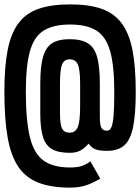

<svg xmlns="http://www.w3.org/2000/svg" viewBox="-20 -839 640 877"><path d="M300 18Q215 18 157 -4Q99 -26 64.5 -76Q30 -126 15 -210.5Q0 -295 0 -420Q0 -534 15 -610.5Q30 -687 64.5 -733Q99 -779 157 -799Q215 -819 300 -819Q386 -819 443.5 -799Q501 -779 535.5 -733Q570 -687 585 -610.5Q600 -534 600 -420Q600 -318 588 -259Q576 -200 547.5 -175Q519 -150 469 -150Q434 -150 416 -157Q398 -164 385 -183Q363 -159 344.5 -150Q326 -141 298 -141Q247 -141 218 -157.5Q189 -174 176.5 -213Q164 -252 164 -321V-458Q164 -535 176.5 -579Q189 -623 218 -641.5Q247 -660 298 -660Q351 -660 381 -641.5Q411 -623 423.5 -579Q436 -535 436 -458V-304Q436 -269 443 -255.5Q450 -242 469 -242Q482 -242 489 -258.5Q496 -275 499 -314Q502 -353 502 -420Q502 -537 483.5 -604Q465 -671 421 -699Q377 -727 300 -727Q223 -727 179 -699Q135 -671 116.5 -604Q98 -537 98 -420Q98 -289 116.5 -213Q135 -137 179 -105.5Q223 -74 300 -74Q330 -74 350.5 -80Q371 -86 393 -102L438 -23Q398 0 368.5 9Q339 18 300 18ZM298 -233Q325 -233 335.5 -259Q346 -285 346 -354V-458Q346 -521 335.5 -544.5Q325 -568 298 -568Q273 -568 263.5 -544.5Q254 -521 254 -458V-321Q254 -271 263.5 -252Q273 -233 298 -233Z"/></svg>

Font: Victor Mono
Style: Bold
Weight: 700
Monospace: yes
Designer: Rune Bjørnerås
Version: Version 1.561;gftools[0.9.30]